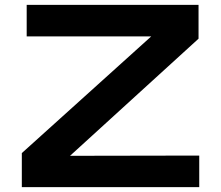

<svg xmlns="http://www.w3.org/2000/svg" viewBox="-20 -770 910 790"><path d="M69.8 0V-140.1L602.1 -620.1H89.8V-750H796.9V-610.8L268.1 -128.9L799.8 -129.9V0Z"/></svg>

Font: Mattone
Style: Regular
Weight: 400
Width: 6
Designer: Nunzio Mazzaferro
Foundry: Collletttivo
Version: Version 2.000;Glyphs 3.2 (3217)